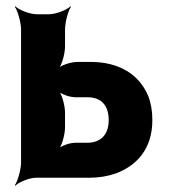

<svg xmlns="http://www.w3.org/2000/svg" viewBox="-20 -574 545 620"><path d="M190 -424V-478C190 -502 200 -539 209 -552L208 -554C196 -542 161 -528 138 -528H99C76 -528 41 -542 29 -554L28 -552C37 -539 48 -502 48 -478V-50C48 -26 37 11 28 24L29 26C41 14 75 0 96 0H268C300 0 328 -5 354 -14C419 -38 472 -91 472 -186C472 -214 468 -240 459 -263C430 -334 364 -374 273 -374H230C209 -374 174 -363 164 -350L166 -348C179 -360 190 -400 190 -424ZM331 -186C331 -136 302 -113 262 -113H223C204 -113 173 -102 164 -89L166 -87C179 -99 190 -139 190 -163V-210C190 -234 179 -274 166 -286L164 -284C173 -271 204 -260 223 -260H262C304 -260 331 -237 331 -186Z"/></svg>

Font: Asimov
Style: EdgeExtreme
Weight: 500
Designer: Google
Version: Version 2.000980: 2014